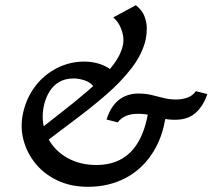

<svg xmlns="http://www.w3.org/2000/svg" viewBox="-20 -712 818 739"><path d="M319 7Q253 7 202 -17Q151 -41 117.5 -81.5Q84 -122 70.5 -173Q57 -224 69 -278Q82 -336 116 -380.5Q150 -425 199.5 -450Q249 -475 304 -475Q336 -475 365 -465.5Q394 -456 417 -435L346 -372Q330 -395 306.5 -402.5Q283 -410 264 -410Q231 -410 208 -396.5Q185 -383 171 -360.5Q157 -338 150 -310Q139 -263 149.5 -221Q160 -179 187.5 -146.5Q215 -114 257 -95.5Q299 -77 351 -77Q409 -77 451 -102Q493 -127 519 -178Q545 -229 554 -306L622 -301Q614 -200 572.5 -131.5Q531 -63 465.5 -28Q400 7 319 7ZM142 -155 111 -196Q159 -235 214.5 -278Q270 -321 321 -365Q372 -409 408 -452.5Q444 -496 453 -538Q457 -556 453.5 -575.5Q450 -595 441 -613Q432 -631 416 -645L503 -692Q527 -673 536 -649.5Q545 -626 545 -603Q545 -580 541 -561Q528 -504 487 -450.5Q446 -397 387.5 -346.5Q329 -296 264.5 -248Q200 -200 142 -155ZM433 -241 390 -252Q401 -287 419 -309Q437 -331 460.5 -341.5Q484 -352 512 -352Q540 -352 563 -346.5Q586 -341 609 -335Q632 -329 657 -329Q680 -329 700.5 -336Q721 -343 734 -361L778 -350Q763 -305 733.5 -278Q704 -251 654 -251Q625 -251 602.5 -257Q580 -263 559 -268.5Q538 -274 511 -274Q485 -274 465.5 -266Q446 -258 433 -241Z"/></svg>

Font: Ysabeau Office SemiBold
Style: Italic
Weight: 600
Italic angle: -12°
Designer: Christian Thalmann (Catharsis Fonts)
Version: Version 2.001;gftools[0.9.30]; featfreeze: tnum,lnum,ss02